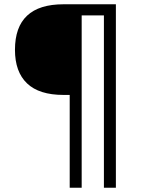

<svg xmlns="http://www.w3.org/2000/svg" viewBox="-20 -778 682 898"><path d="M306 -334H277Q163 -334 106.5 -388Q50 -442 50 -545Q50 -758 277 -758H522V100H466V-706H362V100H306Z"/></svg>

Font: Biryani ExtraLight
Style: Regular
Weight: 275
Designer: Dan Reynolds and Mathieu Reguer
Foundry: Dan Reynolds and Mathieu Reguer
Version: Version 1.004; ttfautohint (v1.1) -l 5 -r 5 -G 72 -x 0 -D la